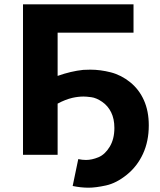

<svg xmlns="http://www.w3.org/2000/svg" viewBox="-20 -720 746 893"><path d="M87 0V-700H601V-568H248V-367Q310 -389 367 -395Q384 -396 400 -396Q447 -396 495.5 -383.5Q544 -371 585.5 -337.5Q627 -304 649.5 -253.5Q672 -203 672 -137Q672 -63 645 -4.5Q618 54 569.5 93Q521 132 473 142.5Q425 153 392 153Q356 153 318 145L344 20Q363 24 380 24Q407 24 437.5 11.5Q468 -1 490 -37Q512 -73 512 -125Q512 -167 497 -197.5Q482 -228 455 -246.5Q428 -265 404.5 -268Q381 -271 369 -271Q344 -271 317 -265Q283 -257 248 -238V0Z"/></svg>

Font: Montserrat Z
Style: Bold
Weight: 700
Designer: Julieta Ulanovsky
Foundry: Julieta Ulanovsky
Version: Version 8.000